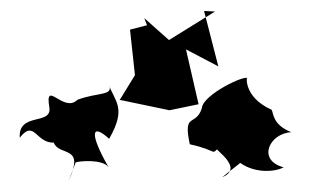

<svg xmlns="http://www.w3.org/2000/svg" viewBox="-20 -901 588 350"><path d="M248 -855 217 -847 226 -764 199 -720 198 -719 289 -700 342 -711 319 -811 378 -780 352 -881 372 -880 288 -828 243 -868ZM118 -605C122 -607 167 -612 178 -596C142 -659 147 -677 179 -648C211 -704 190 -715 178 -747C189 -726 157 -733 121 -719C96 -694 61 -758 70 -705C75 -672 13 -697 16 -650C43 -684 45 -640 78 -641C88 -615 136 -638 105 -571ZM418 -604C446 -584 483 -588 497 -596C448 -609 471 -658 511 -660C476 -674 479 -695 475 -701C421 -725 430 -767 431 -758C429 -766 350 -729 348 -704C337 -669 313 -698 326 -638C380 -626 363 -617 380 -633C343 -644 435 -598 385 -578Z"/></svg>

Font: Asimov Aggro
Style: Medium
Weight: 500
Designer: Google
Version: Version 2.000980; 2014